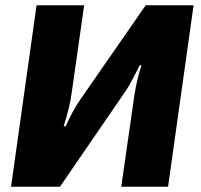

<svg xmlns="http://www.w3.org/2000/svg" viewBox="-20 -710 764 730"><path d="M619 0H441L491 -348Q500 -407 518 -462H511Q475 -388 457 -363L208 0H22L119 -690H300L252 -353Q246 -306 222 -230H230Q255 -288 287 -334L534 -690H716Z"/></svg>

Font: Exo 2.0 Extra Bold
Style: Italic
Weight: 800
Italic angle: -8°
Designer: Natanael Gama
Version: Version 1.001;PS 001.001;hotconv 1.0.70;makeotf.lib2.5.58329